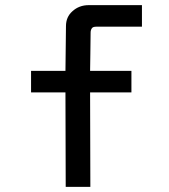

<svg xmlns="http://www.w3.org/2000/svg" viewBox="-20 -550 660 748"><path d="M236 178 235 -190H101V-274H235L237 -448Q237 -484 262 -506Q288 -530 326 -530H533V-446H355Q342 -446 338 -440Q333 -433 333 -423Q333 -381 332 -340Q331 -299 331 -274H492V-190H331L332 178Z"/></svg>

Font: Rilu
Style: Bold
Weight: 500
Designer: Alí Sinisterra
Foundry: Alí Sinisterra
Version: ""